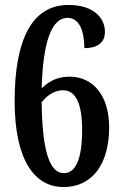

<svg xmlns="http://www.w3.org/2000/svg" viewBox="-20 -744 491 774"><path d="M236 10C356 10 420 -88 420 -230C420 -358 356 -435 260 -435C204 -435 171 -410 148 -388C153 -572 187 -672 252 -672C299 -672 320 -621 320 -550C378 -550 403 -576 403 -616C403 -672 357 -724 256 -724C108 -724 39 -583 39 -337C39 -97 120 10 236 10ZM237 -46C179 -46 150 -139 148 -332C165 -352 192 -380 234 -380C283 -380 311 -332 311 -220C311 -100 284 -46 237 -46Z"/></svg>

Font: Noto Serif Lao ExtraCondensed SemiBold
Style: Regular
Weight: 600
Width: 2
Designer: Monotype Design Team
Foundry: Monotype Imaging Inc.
Version: Version 2.003